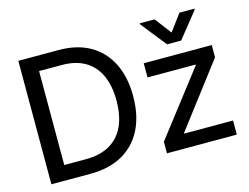

<svg xmlns="http://www.w3.org/2000/svg" viewBox="-101 -924 1420 1093"><g transform="rotate(-15 608.5 -377.5)"><path d="M306.2 0H128.9V-86.9H299.8Q386.7 -86.9 443.8 -120.1Q501 -153.3 529.1 -215.6Q557.1 -277.8 557.1 -365.2Q557.1 -451.2 529.3 -512.9Q501.5 -574.7 446 -607.7Q390.6 -640.6 308.1 -640.6H125V-727.5H314.5Q420.9 -727.5 497.3 -684.1Q573.7 -640.6 614.5 -559.1Q655.3 -477.5 655.3 -365.2Q655.3 -251.5 614.3 -169.7Q573.2 -87.9 495.1 -43.9Q417 0 306.2 0ZM174.8 -727.5V0H75.7V-727.5ZM756.8 0V-67.9L1045.4 -442.4V-445.8H761.7V-529.3H1162.6V-457L880.9 -86.9V-83H1168.5V0ZM886.2 -754.9 960 -657.2 1032.7 -754.9H1121.1V-749L1001 -599.1H918L798.8 -749V-754.9Z"/></g></svg>

Font: Inter Cardless Tabular
Style: Regular
Weight: 400
Designer: Rasmus Andersson
Foundry: rsms
Version: Version 4.000;git-4fc901f